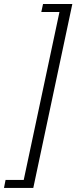

<svg xmlns="http://www.w3.org/2000/svg" viewBox="-59 -725 386 960"><path d="M-39.1 214.8 -31.2 174.8H59.6L238.3 -665H147.5L156.2 -705.1H302.7L107.4 214.8Z"/></svg>

Font: Crimson Pro ExtraLight
Style: Italic
Weight: 250
Italic angle: -12°
Designer: Jacques Le Bailly
Foundry: Baron von Fonthausen
Version: Version 1.003